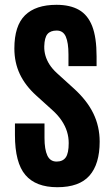

<svg xmlns="http://www.w3.org/2000/svg" viewBox="-20 -761 461 790"><path d="M215.8 9.3Q127.4 9.3 84.5 -41Q41.5 -91.3 41.5 -205.6V-252.9H163.1V-193.8Q163.1 -146 174.8 -121.1Q186.5 -96.2 212.9 -96.2Q238.3 -96.2 250.5 -113.3Q262.7 -130.4 262.7 -172.4Q262.7 -196.8 255.6 -219.7Q248.5 -242.7 233.6 -264.9Q218.8 -287.1 195.3 -308.1L129.4 -367.7Q84 -408.7 61.5 -456.3Q39.1 -503.9 39.1 -561.5Q39.1 -654.8 82.8 -698Q126.5 -741.2 212.4 -741.2Q268.1 -741.2 304.7 -720.5Q341.3 -699.7 359.4 -653.3Q377.4 -606.9 377.4 -528.8V-488.8H261.7V-537.1Q261.7 -585.4 250.7 -610.4Q239.7 -635.3 213.4 -635.3Q187.5 -635.3 175.3 -620.8Q163.1 -606.4 162.1 -570.3Q161.6 -550.8 167 -532Q172.4 -513.2 183.8 -495.4Q195.3 -477.5 213.9 -460.4L283.2 -397.5Q337.9 -348.1 364 -294.4Q390.1 -240.7 390.1 -178.2Q390.1 -85.9 348.1 -38.3Q306.2 9.3 215.8 9.3Z"/></svg>

Font: Antonio
Style: Bold
Weight: 700
Designer: Vernon Adams
Foundry: Vernon Adams
Version: Version 1.002